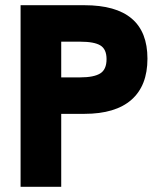

<svg xmlns="http://www.w3.org/2000/svg" viewBox="-20 -717 607 737"><path d="M59 -697H304Q546 -697 546 -492Q546 -388 484.5 -334Q423 -280 304 -280H215V0H59ZM389 -490Q389 -528 365.5 -542.5Q342 -557 288 -557H215V-420H288Q340 -420 364.5 -435Q389 -450 389 -490Z"/></svg>

Font: Hanken Grotesk Black
Style: Regular
Weight: 900
Designer: Alfredo Marco Pradil
Foundry: Hanken Design Co.
Version: Version 3.014